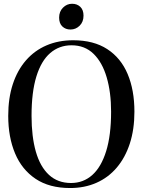

<svg xmlns="http://www.w3.org/2000/svg" viewBox="-20 -960 736 992"><path d="M342 11.5Q235 11.5 164 -36Q93 -83.5 57.8 -167.5Q22.5 -251.5 22.5 -361.5Q22.5 -453 46.2 -525.2Q70 -597.5 114.2 -648.2Q158.5 -699 220.2 -725.5Q282 -752 358 -752Q464 -752 534.2 -706.2Q604.5 -660.5 639.5 -577.5Q674.5 -494.5 674.5 -383Q674.5 -291.5 650.8 -218.5Q627 -145.5 583.2 -94Q539.5 -42.5 478.2 -15.5Q417 11.5 342 11.5ZM347 -14.5Q410.5 -14.5 456.8 -55.8Q503 -97 528.5 -179Q554 -261 554 -383Q554 -483 531.2 -560.5Q508.5 -638 463.2 -682Q418 -726 349.5 -726Q286 -726 239.5 -686Q193 -646 168 -565Q143 -484 143 -361.5Q143 -254.5 165.2 -176.5Q187.5 -98.5 233 -56.5Q278.5 -14.5 347 -14.5ZM343.5 -807.5Q319 -807.5 302.2 -823.2Q285.5 -839 285.5 -869Q285.5 -900.5 305.5 -920.5Q325.5 -940.5 352 -940.5H353Q378 -940.5 394.8 -924.8Q411.5 -909 411.5 -879Q411.5 -847 391.5 -827.2Q371.5 -807.5 344.5 -807.5Z"/></svg>

Font: Merriweather 144pt
Style: Regular
Weight: 400
Version: Version 2.100